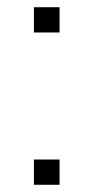

<svg xmlns="http://www.w3.org/2000/svg" viewBox="-20 -512 259 532"><path d="M74 -422V-492H145V-422ZM74 0V-70H145V0Z"/></svg>

Font: Nunito Sans 7pt Condensed ExtraLight
Style: Regular
Weight: 250
Width: 3
Designer: Vernon Adams
Foundry: Vernon Adams
Version: Version 3.101;gftools[0.9.27]